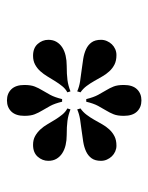

<svg xmlns="http://www.w3.org/2000/svg" viewBox="45 -780 440 571"><g transform="rotate(-90 265.5 -494.0)"><path d="M256.8 -458Q262.2 -436 269.3 -422.9Q276.4 -409.7 283 -398.9Q289.6 -388.2 294.2 -376.7Q298.8 -365.2 298.8 -346.2Q298.8 -320.3 286.1 -307.1Q273.4 -293.9 252.9 -293.9Q232.4 -293.9 219.7 -307.1Q207 -320.3 207 -346.2Q207 -365.2 211.7 -376.7Q216.3 -388.2 222.9 -398.9Q229.5 -409.7 236.6 -422.9Q243.7 -436 249 -458ZM249 -529.8Q243.7 -551.8 236.6 -564.9Q229.5 -578.1 222.9 -588.9Q216.3 -599.6 211.7 -611.3Q207 -623 207 -642.1Q207 -667.5 219.7 -680.7Q232.4 -693.8 252.9 -693.8Q273.4 -693.8 286.1 -680.7Q298.8 -667.5 298.8 -642.1Q298.8 -623 294.2 -611.3Q289.6 -599.6 283 -588.9Q276.4 -578.1 269.3 -564.9Q262.2 -551.8 256.8 -529.8ZM276.9 -514.2Q287.1 -519.5 294.9 -529.1Q302.7 -538.6 309.8 -550Q316.9 -561.5 324 -573.2Q331.1 -585 339.6 -594.5Q348.1 -604 359.4 -610.1Q370.6 -616.2 385.7 -616.2Q408.7 -616.2 420.9 -602.3Q433.1 -588.4 433.1 -570.8Q433.1 -556.6 427 -546.4Q420.9 -536.1 410.4 -529.3Q399.9 -522.5 385.7 -519.3Q371.6 -516.1 356 -516.1Q330.6 -516.1 313.7 -513.9Q296.9 -511.7 279.8 -504.9ZM279.8 -484.9Q293 -479 309.6 -476.3Q326.2 -473.6 343.3 -471.7Q360.4 -469.7 376.5 -467Q392.6 -464.4 405.3 -458.5Q418 -452.6 425.5 -442.1Q433.1 -431.6 433.1 -414.1Q433.1 -404.8 429.4 -396.5Q425.8 -388.2 419.7 -381.8Q413.6 -375.5 405.3 -371.8Q397 -368.2 387.7 -368.2Q371.1 -368.2 359.6 -374Q348.1 -379.9 339.4 -389.4Q330.6 -398.9 324 -410.6Q317.4 -422.4 310.5 -434.3Q303.7 -446.3 295.7 -457Q287.6 -467.8 276.9 -475.1ZM229 -475.1Q218.3 -467.8 210.2 -457Q202.1 -446.3 195.3 -434.3Q188.5 -422.4 181.9 -410.6Q175.3 -398.9 166.5 -389.4Q157.7 -379.9 146.2 -374Q134.8 -368.2 118.2 -368.2Q109.4 -368.2 101.1 -371.8Q92.8 -375.5 86.7 -381.8Q80.6 -388.2 76.9 -396.5Q73.2 -404.8 73.2 -414.1Q73.2 -431.6 80.8 -442.1Q88.4 -452.6 101.1 -458.5Q113.8 -464.4 129.9 -467Q146 -469.7 162.8 -471.7Q179.7 -473.6 196.3 -476.3Q212.9 -479 226.1 -484.9ZM226.1 -504.9Q217.3 -508.3 209.2 -510.5Q201.2 -512.7 192.1 -513.9Q183.1 -515.1 172.9 -515.6Q162.6 -516.1 149.9 -516.1Q134.3 -516.1 120.4 -519.3Q106.4 -522.5 95.9 -529.3Q85.4 -536.1 79.3 -546.4Q73.2 -556.6 73.2 -570.8Q73.2 -588.4 85.4 -602.3Q97.7 -616.2 120.6 -616.2Q135.7 -616.2 146.7 -610.1Q157.7 -604 166.5 -594.5Q175.3 -585 182.1 -573.2Q189 -561.5 196 -550Q203.1 -538.6 210.9 -529.1Q218.8 -519.5 229 -514.2Z"/></g></svg>

Font: XB Zar
Style: Bold
Weight: 700
Designer: Behnam
Foundry: Irmug
Version: Version 8.005 2009